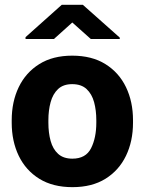

<svg xmlns="http://www.w3.org/2000/svg" viewBox="-20 -770 603 800"><path d="M28.8 -258.8V-269Q28.8 -346.2 58.1 -407Q87.4 -467.8 143.6 -502.9Q199.7 -538.1 280.8 -538.1Q362.8 -538.1 419.2 -502.9Q475.6 -467.8 504.9 -407Q534.2 -346.2 534.2 -269V-258.8Q534.2 -181.6 504.9 -120.8Q475.6 -60.1 419.4 -25.1Q363.3 9.8 281.7 9.8Q200.2 9.8 143.8 -25.1Q87.4 -60.1 58.1 -120.8Q28.8 -181.6 28.8 -258.8ZM181.6 -269V-258.8Q181.6 -216.8 190.9 -182.9Q200.2 -148.9 222.2 -128.9Q244.1 -108.9 281.7 -108.9Q337.4 -108.9 359.4 -152.3Q381.3 -195.8 381.3 -258.8V-269Q381.3 -310.1 372.1 -344.2Q362.8 -378.4 340.8 -398.9Q318.8 -419.4 280.8 -419.4Q243.7 -419.4 221.9 -398.9Q200.2 -378.4 190.9 -344.2Q181.6 -310.1 181.6 -269ZM325.2 -750 479 -613.3V-607.4H358.4L281.2 -676.3L204.6 -607.4H86.4V-615.2L237.3 -750Z"/></svg>

Font: Vazirmatn RD ExtraBold
Style: Regular
Weight: 800
Designer: Saber Rastikerdar
Foundry: Saber Rastikerdar
Version: Version 32.102